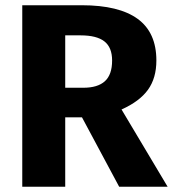

<svg xmlns="http://www.w3.org/2000/svg" viewBox="-20 -713 660 733"><path d="M293 -265H229V0H65V-693H292Q434 -693 505.5 -641Q577 -589 577 -482Q577 -415 545 -370.5Q513 -326 444 -295L620 0H435ZM229 -378H298Q353 -378 380.5 -403Q408 -428 408 -482Q408 -532 378.5 -555Q349 -578 288 -578H229Z"/></svg>

Font: FiraGOUPP
Style: Bold
Weight: 700
Designer: bBox Type
Foundry: bBox Type GmbH
Version: Version 1.001